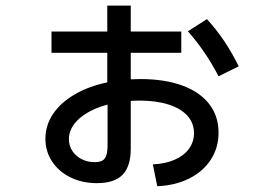

<svg xmlns="http://www.w3.org/2000/svg" viewBox="-20 -636 978 679"><path d="M666 -165Q666 -200.7 642.8 -226.6Q619.6 -252.4 575.9 -266.4Q532.2 -280.3 472.7 -280.3L442.4 -279.3V-110.4Q442.4 -47.4 413.3 -17.8Q384.3 11.7 323.2 11.7Q271 11.7 229.5 -8.5Q188 -28.8 164.3 -64.7Q140.6 -100.6 140.6 -145.5Q140.6 -192.9 167.7 -233.2Q194.8 -273.4 244.4 -302.2Q293.9 -331.1 359.4 -344.7V-449.2H162.1V-524.4H359.4V-616.2H442.4V-524.4H621.1V-449.2H442.4V-355.5L476.6 -356.4Q562 -356.4 624.3 -333.7Q686.5 -311 719.7 -268.3Q752.9 -225.6 752.9 -167Q752.9 -113.8 725.6 -71.5Q698.2 -29.3 648.9 -4.6Q599.6 20 536.1 22.5L520.5 -54.7Q564 -56.6 596.9 -70.8Q629.9 -85 647.9 -109.4Q666 -133.8 666 -165ZM644.5 -525.4 711.9 -568.4Q746.1 -530.8 773.4 -490Q800.8 -449.2 824.2 -401.4L752.9 -366.2Q707.5 -454.1 644.5 -525.4ZM315.4 -62.5Q340.8 -62.5 350.6 -75.7Q360.4 -88.9 360.4 -122.1V-266.1Q297.9 -249.5 260.7 -216.8Q223.6 -184.1 223.6 -143.6Q223.6 -121.1 235.6 -102.5Q247.6 -84 268.6 -73.2Q289.6 -62.5 315.4 -62.5Z"/></svg>

Font: Pretendard JP Medium
Style: Regular
Weight: 500
Designer: Base glyphs from Inter by Rasmus Andersson; Hangeul glyphs from Noto Sans CJK(Source Han Sans) by Jang Soo-young and Kan
Foundry: Kil Hyung-jin
Version: Version 1.309